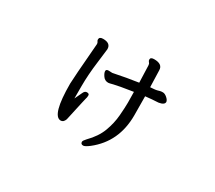

<svg xmlns="http://www.w3.org/2000/svg" viewBox="-119 -790 1238 1105"><g transform="rotate(30 500.0 -237.5)"><path d="M336.9 20Q277.8 20 277.8 -191.9Q277.8 -220.2 297.9 -465.8Q297.9 -474.1 293.5 -479.5Q289.1 -484.9 289.1 -492.2Q289.1 -509.8 314 -509.8Q364.7 -509.8 364.7 -470.2Q364.7 -463.9 353.3 -376Q341.8 -288.1 341.8 -210V-129.9L365.7 -180.2Q373 -196.8 386.7 -196.8Q402.8 -196.8 402.8 -185.1Q402.8 -176.8 401.9 -172.4Q400.9 -168 398.9 -160.9Q397 -153.8 391.8 -130.4Q386.7 -106.9 380.4 -78.9Q374 -50.8 369.4 -28.8Q364.7 -6.8 363.8 -3.9Q355 20 336.9 20ZM521 80.1Q503.9 80.1 503.9 64Q503.9 56.2 520 39.1Q570.8 -12.2 591.3 -67.1Q611.8 -122.1 616.2 -177Q620.6 -231.9 620.6 -263.2L619.6 -334Q521 -318.8 495.8 -312Q470.7 -305.2 464.8 -305.2Q441.9 -305.2 429 -324Q416 -342.8 416 -355Q416 -367.2 432.6 -367.2L457 -366.2Q546.9 -384.8 619.6 -395L615.7 -507.8Q615.7 -518.1 609.4 -524.4Q603 -530.8 603 -540Q603 -555.2 627 -555.2Q683.6 -555.2 683.6 -514.2L687 -403.8Q694.8 -404.8 706.8 -405.3Q718.8 -405.8 730.2 -408.4Q741.7 -411.1 747.3 -413.1Q752.9 -415 765.9 -415Q778.8 -415 793.7 -402.1Q808.6 -389.2 810.1 -377Q810.1 -356.9 772.9 -351.1Q730 -349.1 688 -344.2Q689 -327.1 689 -217.8Q689 -42 560.1 59.1Q532.7 80.1 521 80.1Z"/></g></svg>

Font: LXGW WenKai GB Screen
Style: Regular
Weight: 400
Designer: LXGW / Fontworks Inc.
Foundry: LXGW / Fontworks Inc.
Version: Version 1.321;February 19, 2024;FontCreator 14.0.0.2901 64-b